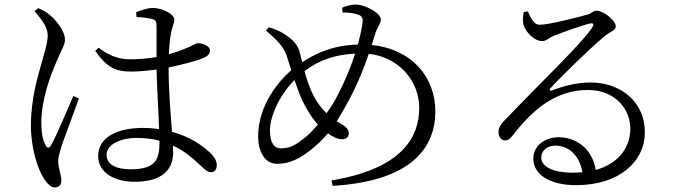

<svg xmlns="http://www.w3.org/2000/svg" viewBox="-20 -788 3040 845"><path d="M132 -739C167 -698 191 -666 190 -630C189 -597 177 -562 164 -514C147 -454 116 -354 116 -235C116 -134 147 -41 174 -1C189 21 204 37 222 37C240 37 250 25 250 6C250 -18 236 -49 236 -80C236 -96 243 -117 252 -149C265 -185 308 -302 327 -354L303 -366C280 -315 225 -181 204 -148C196 -134 187 -136 181 -148C170 -168 162 -196 162 -249C162 -353 203 -456 227 -513C252 -573 266 -591 266 -613C266 -655 220 -706 199 -722C181 -738 171 -742 148 -752ZM682 -169V-164C682 -83 663 -43 554 -43C494 -43 449 -62 449 -107C449 -155 517 -181 579 -181C617 -181 651 -177 682 -169ZM581 -713C608 -712 632 -709 651 -704C665 -700 669 -694 669 -671V-537C634 -531 595 -527 554 -527C497 -527 454 -547 414 -578L399 -564C453 -487 494 -473 556 -473C593 -473 631 -477 669 -482C671 -395 678 -291 680 -220C658 -223 634 -225 608 -225C500 -225 412 -186 412 -101C412 -29 483 12 572 12C695 12 742 -42 742 -118L741 -147C788 -126 826 -95 862 -60C881 -42 893 -30 908 -30C925 -30 934 -42 934 -62C934 -81 922 -100 902 -118C871 -147 818 -186 737 -208C731 -285 722 -388 722 -491C780 -503 830 -517 858 -526C891 -538 904 -547 904 -566C904 -586 873 -597 852 -598C843 -598 830 -588 788 -571C773 -565 751 -557 723 -549C725 -582 727 -610 731 -632C738 -676 747 -682 747 -702C747 -726 694 -753 652 -753C630 -753 600 -743 579 -734Z M1543 -552C1524 -494 1498 -430 1467 -371C1453 -343 1436 -315 1417 -290C1397 -309 1378 -333 1363 -361C1344 -397 1330 -438 1320 -475C1389 -527 1461 -548 1543 -552ZM1488 -733C1512 -733 1531 -731 1549 -726C1567 -721 1578 -715 1576 -692C1573 -665 1565 -630 1555 -592C1447 -589 1372 -555 1310 -514L1299 -558C1288 -602 1253 -624 1230 -639C1212 -651 1187 -661 1163 -668L1150 -654C1197 -614 1228 -583 1241 -545L1262 -479C1208 -433 1116 -325 1116 -187C1116 -126 1142 -67 1200 -67C1257 -67 1302 -93 1342 -124C1372 -147 1398 -171 1423 -201C1440 -189 1464 -175 1484 -175C1502 -175 1515 -183 1515 -201C1515 -221 1498 -234 1479 -244L1462 -254C1479 -281 1496 -311 1515 -346C1558 -427 1583 -493 1603 -551C1736 -537 1825 -431 1825 -313C1825 -184 1749 -45 1439 6L1444 30C1796 9 1896 -142 1896 -298C1896 -449 1792 -572 1616 -590L1632 -642C1641 -669 1656 -683 1656 -703C1656 -729 1590 -768 1544 -768C1525 -768 1502 -761 1486 -754ZM1276 -436C1286 -407 1297 -376 1310 -347C1327 -311 1350 -272 1379 -240C1357 -214 1335 -191 1314 -176C1281 -150 1256 -135 1216 -135C1188 -135 1168 -158 1168 -214C1168 -272 1206 -365 1276 -436Z M2355 -679C2329 -679 2316 -709 2303 -738L2285 -735C2281 -716 2280 -695 2284 -679C2292 -650 2329 -607 2367 -607C2383 -607 2397 -622 2416 -630C2459 -647 2546 -678 2578 -685C2590 -687 2596 -683 2587 -668C2545 -601 2364 -429 2207 -265C2184 -242 2175 -228 2174 -210C2173 -185 2188 -170 2200 -170C2215 -169 2223 -175 2238 -194C2322 -302 2423 -392 2567 -392C2690 -392 2757 -304 2754 -216C2752 -138 2702 -68 2602 -40C2586 -138 2511 -184 2439 -184C2374 -184 2327 -143 2327 -90C2327 -18 2403 27 2515 27C2704 27 2816 -76 2818 -201C2821 -340 2710 -425 2580 -425C2513 -425 2454 -407 2408 -390C2400 -386 2396 -394 2403 -400C2448 -450 2581 -579 2632 -621C2667 -652 2690 -653 2690 -672C2690 -699 2635 -741 2605 -741C2591 -741 2588 -731 2566 -724C2521 -711 2395 -679 2355 -679ZM2543 -30 2502 -28C2405 -28 2362 -59 2362 -94C2362 -126 2389 -147 2424 -147C2481 -147 2530 -107 2543 -30Z"/></svg>

Font: Harano Aji Mincho
Style: Regular
Weight: 400
Foundry: Masamichi Hosoda
Version: HaranoAjiMincho-Regular version 20230610;ttx 4.39.4